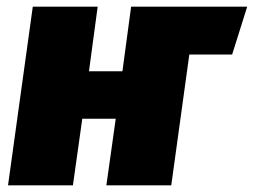

<svg xmlns="http://www.w3.org/2000/svg" viewBox="-20 -554 759 574"><path d="M719 -534 674 -391H546L492 0H298L326 -199H226L198 0H4L78 -534H272L246 -341H346L372 -534Z"/></svg>

Font: Fira Sans Black
Style: Italic
Weight: 900
Italic angle: -8°
Designer: Carrois Corporate & Edenspiekermann AG
Foundry: Carrois Corporate GbR & Edenspiekermann AG
Version: Version 4.203